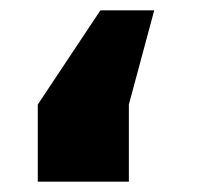

<svg xmlns="http://www.w3.org/2000/svg" viewBox="-20 -305 419 371"><path d="M229 46V-103L278 -285H174L53 -103V46Z"/></svg>

Font: Iranian Sans Web
Style: Bold
Weight: 700
Designer: Hooman Mehr, Hadi Navid in Neviseh Pardaz Co. Ltd. (http://nevisa.com)
Foundry: http://font-store.ir
Version: 5.0.2 build 3/9/1393